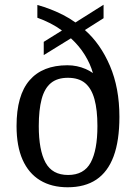

<svg xmlns="http://www.w3.org/2000/svg" viewBox="-20 -782 576 812"><path d="M266 10Q198 10 149.5 -19.5Q101 -49 75.5 -106.5Q50 -164 50 -249Q50 -379 105 -442.5Q160 -506 265 -506Q286 -506 305 -502Q324 -498 341.5 -490.5Q359 -483 373 -473Q362 -512 338.5 -550Q315 -588 280 -620L165 -549V-605L242 -653Q219 -670 192.5 -683.5Q166 -697 138 -707V-761Q167 -753 194 -742.5Q221 -732 247.5 -718.5Q274 -705 299 -687L418 -762V-705L339 -655Q405 -597 445 -503.5Q485 -410 485 -288Q485 -187 460.5 -121Q436 -55 387.5 -22.5Q339 10 266 10ZM268 -42Q335 -42 363.5 -94.5Q392 -147 392 -249Q392 -317 379.5 -362.5Q367 -408 340 -430.5Q313 -453 267 -453Q222 -453 195 -430.5Q168 -408 156 -362.5Q144 -317 144 -249Q144 -147 172.5 -94.5Q201 -42 268 -42Z"/></svg>

Font: Noto Serif SemiCondensed
Style: Regular
Weight: 400
Width: 4
Designer: Monotype Design Team
Foundry: Monotype Imaging Inc.
Version: Version 2.013